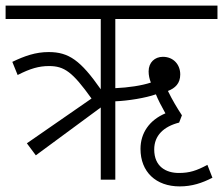

<svg xmlns="http://www.w3.org/2000/svg" viewBox="-20 -642 797 686"><path d="M108 -87 340 -258V0H392V-280C439 -282 500 -292 537 -305C544 -287 558 -260 571 -237C514 -213 482 -167 482 -110C482 -28 537 24 622 24C666 24 702 12 739 -7L721 -53C682 -32 657 -24 619 -24C574 -24 531 -46 531 -108C531 -158 565 -190 620 -204L630 -230C613 -256 596 -284 580 -317C606 -327 624 -344 624 -376C624 -411 600 -439 562 -439C533 -439 511 -419 511 -387C511 -373 514 -360 519 -347C486 -336 438 -329 392 -327V-574H757V-622H0V-574H340V-323C268 -426 226 -456 154 -456C107 -456 68 -442 24 -421L43 -374C88 -397 119 -406 155 -406C210 -406 239 -385 307 -290L76 -130Z"/></svg>

Font: Noto Sans SemiCondensed Light
Style: Regular
Weight: 300
Width: 4
Designer: Monotype Design Team
Foundry: Monotype Imaging Inc.
Version: Version 2.013